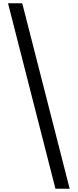

<svg xmlns="http://www.w3.org/2000/svg" viewBox="-20 -886 476 1174"><path d="M116 -866 406 268H319L29 -866Z"/></svg>

Font: Noto Sans Telugu UI
Style: Regular
Weight: 400
Designer: Jelle Bosma - Monotype Design Team
Foundry: Monotype Imaging Inc.
Version: Version 2.006